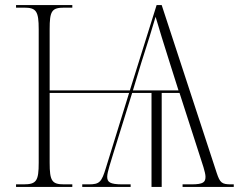

<svg xmlns="http://www.w3.org/2000/svg" viewBox="-20 -734 947 754"><path d="M43 0H264V-10H232C184 -10 175 -23 175 -95V-369H487L396 -75C379 -19 371 -10 329 -10H303V0H493V-10H461C411 -10 401 -19 401 -40C401 -59 417 -103 423 -125L499 -369H575V0H615V-369H685L766 -118C773 -96 787 -57 787 -40C787 -19 779 -10 732 -10H697V0H898V-10H888C851 -10 844 -16 831 -55L615 -714H595L490 -379H175V-619C175 -691 183 -704 233 -704H264V-714H43V-704H74C122 -704 132 -691 132 -619V-95C132 -23 123 -10 72 -10H43ZM502 -379 535 -488C561 -569 575 -613 591 -668C606 -617 622 -565 649 -480L681 -379Z"/></svg>

Font: Noto Serif Display SemiCondensed ExtraLight
Style: Regular
Weight: 200
Width: 4
Designer: Monotype Design Team
Foundry: Monotype Imaging Inc.
Version: Version 2.009